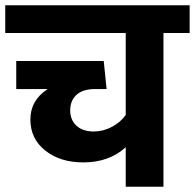

<svg xmlns="http://www.w3.org/2000/svg" viewBox="-40 -713 744 733"><path d="M684 -587H584V0H440V-151Q377 -93 278 -93Q190 -93 133 -138Q76 -183 76 -257Q76 -330 142 -373H22V-480H356L367 -373H316Q272 -371 250 -349Q228 -327 228 -292Q228 -255 252 -233Q276 -211 318 -211Q353 -211 386 -228Q419 -245 440 -274V-587H-20V-693H684Z"/></svg>

Font: FiraGOUPP
Style: Bold
Weight: 700
Designer: bBox Type
Foundry: bBox Type GmbH
Version: Version 1.001